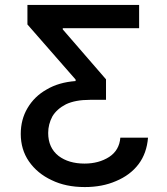

<svg xmlns="http://www.w3.org/2000/svg" viewBox="-20 -565 677 777"><path d="M541 99Q507 144 449 168Q394 192 323 192Q246 192 189 164Q131 137 97 88Q64 40 64 -23Q64 -81 91 -127Q119 -175 169 -203Q218 -232 286 -237V-243L91 -466V-545H543V-451H234V-446L409 -244V-161H344Q285 -161 247 -143Q210 -124 192 -94Q175 -62 175 -27Q175 33 217 66Q258 97 322 97Q380 97 422 70Q463 43 467 -8H579Q574 55 541 99Z"/></svg>

Font: Sinter Medium
Style: Regular
Weight: 500
Foundry: Adobe & rsms
Version: Version 1.000